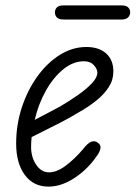

<svg xmlns="http://www.w3.org/2000/svg" viewBox="-20 -684 504 713"><path d="M160 9Q104 9 72 -34.5Q40 -78 40 -151Q40 -221 61.2 -285.5Q82.5 -350 119 -400.5Q155.5 -451 202.2 -480.2Q249 -509.5 300.5 -509.5Q347.5 -509.5 374.2 -485.5Q401 -461.5 401 -418.5Q401 -387 384 -360.8Q367 -334.5 341 -313.2Q315 -292 287.2 -275.5Q259.5 -259 237.5 -246.5Q208 -230 166.8 -209.8Q125.5 -189.5 97.5 -175Q96.5 -166 96 -156.8Q95.5 -147.5 95.5 -138Q95.5 -100 114.5 -72Q133.5 -44 161.5 -44Q191 -44 223.8 -68.5Q256.5 -93 287 -128.5Q306.5 -154 319.8 -158Q333 -162 342.5 -154.5Q349.5 -150 352.2 -143.2Q355 -136.5 350.8 -124.8Q346.5 -113 331.5 -93.5Q298 -49 251.8 -20Q205.5 9 160 9ZM109 -239Q130.5 -250.5 156 -263.5Q181.5 -276.5 204 -289Q239.5 -310 271 -332.2Q302.5 -354.5 322 -375.5Q341.5 -396.5 341.5 -414Q341.5 -428 328.5 -442.2Q315.5 -456.5 292 -456.5Q251.5 -456.5 214.8 -426.5Q178 -396.5 150.2 -347Q122.5 -297.5 109 -239ZM217 -611.5Q198.5 -611.5 191.2 -619.2Q184 -627 184 -638Q184 -649 191.2 -656.5Q198.5 -664 217 -664H430.5Q448.5 -664 456 -656.5Q463.5 -649 463.5 -638Q463.5 -627.5 455.8 -619.5Q448 -611.5 430.5 -611.5Z"/></svg>

Font: Edu AU VIC WA NT Hand
Style: Regular
Weight: 400
Designer: Tina and Corey Anderson, Eben Sorkin, Mirko Velimirovic
Foundry: Google for Education
Version: Version 1.001